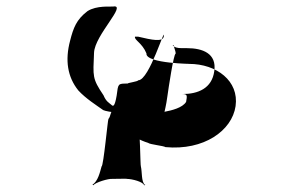

<svg xmlns="http://www.w3.org/2000/svg" viewBox="-20 -723 877 586"><path d="M267 -562C269 -616 370 -711 325 -703C318 -702 275 -707 247 -689C213 -663 204 -638 194 -599C178 -539 186 -488 219 -447C242 -422 274 -402 295 -387C300 -384 326 -380 324 -381C322 -381 329 -385 323 -384C317 -382 318 -368 311 -360C309 -360 296 -216 290 -215C285 -197 279 -170 262 -159C260 -159 270 -158 264 -157C272 -167 311 -178 322 -177C322 -177 373 -178 367 -177C383 -177 418 -168 420 -157C418 -157 428 -160 422 -159C411 -169 414 -198 410 -215C408 -215 408 -338 401 -332C399 -345 390 -369 380 -373C372 -358 368 -353 370 -327C378 -309 409 -294 432 -287C437 -282 480 -278 485 -274C602 -263 688 -324 699 -399C710 -476 641 -528 557 -528C577 -528 423 -528 427 -560C414 -592 389 -601 392 -611H402C444 -601 477 -594 480 -612C485 -648 436 -478 402 -478C401 -474 368 -470 370 -468C339 -468 341 -468 336 -431C330 -396 325 -398 320 -403C312 -410 304 -413 296 -432C261 -484 264 -489 267 -562ZM491 -430C494 -452 510 -559 516 -559C517 -567 509 -581 511 -585C511 -585 503 -583 509 -583C512 -579 521 -576 535 -576H551C598 -576 642 -560 634 -506C627 -453 584 -436 537 -436C553 -436 551 -430 548 -412C537 -394 504 -386 483 -382L482 -380C482 -384 487 -399 491 -430Z"/></svg>

Font: Hussar Przerywany
Style: Obl
Weight: 400
Foundry: Cannot Into Space Fonts
Version: Version 0.982